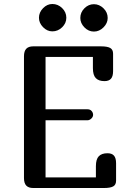

<svg xmlns="http://www.w3.org/2000/svg" viewBox="-20 -941 641 961"><path d="M445 -600V-656H208V-394H418Q431 -394 438.5 -385.5Q446 -377 446 -366Q446 -356 437 -347.5Q428 -339 418 -339H208V-53H460V-109Q460 -144 474.5 -159Q489 -174 518 -174Q540 -174 550.5 -162Q561 -150 561 -124V-37Q561 -16 546.5 -8Q532 0 501 0H146Q123 0 111.5 -12Q100 -24 100 -50V-659Q100 -685 111.5 -697Q123 -709 146 -709H486Q517 -709 531.5 -701Q546 -693 546 -672V-585Q546 -559 535.5 -547Q525 -535 503 -535Q474 -535 459.5 -550Q445 -565 445 -600ZM450 -920Q477 -920 498 -899.5Q519 -879 519 -851Q519 -825 498 -804Q477 -783 450 -783Q423 -783 402.5 -804Q382 -825 382 -851Q382 -879 402.5 -899.5Q423 -920 450 -920ZM242 -921Q270 -921 291 -900.5Q312 -880 312 -852Q312 -825 291 -804.5Q270 -784 242 -784Q216 -784 195.5 -805Q175 -826 175 -852Q175 -879 195.5 -900Q216 -921 242 -921Z"/></svg>

Font: Marmelad for Arash.Academy
Style: Regular
Weight: 400
Designer: Manvel Shmavonyan
Foundry: Cyreal
Version: Version 1.110;Glyphs 3.2 (3202)